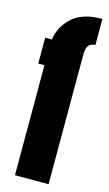

<svg xmlns="http://www.w3.org/2000/svg" viewBox="-132 -910 543 956"><g transform="rotate(15 140.0 -432.0)"><path d="M51.3 0V-566.9H19.5V-700.2H53.7Q64 -769.5 116.7 -816.9Q169.4 -864.3 270.5 -864.3V-729.5Q246.6 -729.5 235.6 -714.8Q224.6 -700.2 224.6 -665V0Z"/></g></svg>

Font: webenart
Style: Regular
Weight: 400
Designer: Vernon Adams
Foundry: Vernon Adams
Version: Version 2.116; ttfautohint (v1.8.3)